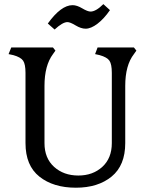

<svg xmlns="http://www.w3.org/2000/svg" viewBox="-20 -875 709 908"><path d="M298.8 -770.5Q311.5 -770.5 337.4 -754.9Q363.3 -739.3 384.8 -739.3Q410.2 -739.3 440.9 -762.7Q471.7 -786.1 500 -827.1L468.8 -855.5Q433.6 -820.3 408.2 -820.3Q394.5 -820.3 369.1 -835.4Q343.8 -850.6 323.2 -850.6Q268.6 -850.6 206.1 -763.7L238.3 -735.4Q276.4 -770.5 298.8 -770.5ZM572.3 -198.2V-468.8Q572.3 -566.4 613.3 -619.1L625 -635.7L613.3 -650.4H441.4L429.7 -619.1L451.2 -614.3Q486.3 -604.5 497.6 -587.9Q508.8 -571.3 508.8 -530.3V-198.2Q508.8 -127 463.9 -85.9Q418.9 -44.9 350.6 -44.9Q281.2 -44.9 235.8 -85.9Q190.4 -127 190.4 -198.2V-468.8Q190.4 -565.4 230.5 -619.1L242.2 -635.7L230.5 -650.4H33.2L20.5 -619.1L43 -614.3Q78.1 -604.5 89.4 -587.9Q100.6 -571.3 100.6 -530.3V-198.2Q100.6 -91.8 166.5 -39.6Q232.4 12.7 338.9 12.7Q443.4 12.7 507.8 -40Q572.3 -92.8 572.3 -198.2Z"/></svg>

Font: Kurale
Style: Regular
Weight: 400
Version: 1.0; ttfautohint (v1.3)